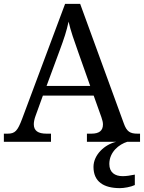

<svg xmlns="http://www.w3.org/2000/svg" viewBox="-20 -734 745 994"><path d="M0 0H244V-42H221C177 -42 155 -57 155 -91C155 -102 158 -118 164 -134L202 -239H465L505 -127C510 -112 513 -101 513 -90C513 -57 493 -42 453 -42H430V0H582C521 14 464 68 464 130C464 206 516 240 601 240C622 240 657 234 678 224V170C654 175 633 178 615 178C575 178 546 159 546 115C546 52 597 13 639 0H705V-42H692C653 -42 636 -53 621 -95L395 -714H317L95 -120C71 -56 58 -42 19 -42H0ZM221 -289 289 -473C312 -535 325 -574 335 -622C346 -574 364 -523 385 -464L447 -289Z"/></svg>

Font: Noto Serif Balinese
Style: Regular
Weight: 400
Designer: Monotype Design Team
Foundry: Monotype Imaging Inc.
Version: Version 2.005